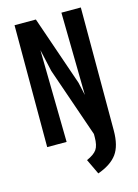

<svg xmlns="http://www.w3.org/2000/svg" viewBox="-123 -692 683 951"><g transform="rotate(-15 219.0 -217.0)"><path d="M48.8 -625H158.2L281.2 -267.6L295.9 -201.2L289.1 -625H388.7V4.9Q388.7 84 358.4 125.5Q328.1 167 259.8 191.4L222.7 113.3Q260.7 96.7 274.9 76.2Q289.1 55.7 289.1 12.7V-2.9L166 -359.4L140.6 -472.7L148.4 0H48.8Z"/></g></svg>

Font: Sudo Variable
Style: Regular
Weight: 400
Monospace: yes
Designer: Jens Kutilek
Foundry: Jens Kutilek
Version: Version 0.040